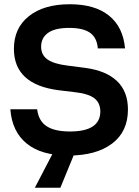

<svg xmlns="http://www.w3.org/2000/svg" viewBox="-20 -720 647 896"><path d="M28.3 -210H153.3Q160.2 -155.3 197.8 -130.9Q235.4 -106.4 306.6 -106.4Q447.3 -106.4 448.2 -199.2Q448.2 -240.2 419.9 -261.7Q391.6 -283.2 328.1 -290L254.9 -298.8Q44.9 -325.2 44.9 -492.2Q44.9 -588.9 114.7 -644.5Q184.6 -700.2 305.7 -700.2Q422.9 -700.2 488.8 -647Q554.7 -593.8 563.5 -494.1H436.5Q432.6 -543.9 400.4 -566.9Q368.2 -589.8 302.7 -589.8Q237.3 -589.8 204.6 -566.9Q171.9 -543.9 171.9 -502Q171.9 -463.9 201.2 -442.9Q230.5 -421.9 293.9 -414.1L377 -403.3Q474.6 -390.6 525.9 -341.8Q577.1 -293 577.1 -209Q577.1 -105.5 502.9 -49.8Q428.7 5.9 299.8 5.9Q173.8 5.9 105 -49.8Q36.1 -105.5 28.3 -210ZM230.5 -12.7H331.1L261.7 156.2H142.6Z"/></svg>

Font: Dinish Expanded
Style: Bold
Weight: 700
Width: 7
Designer: Charles Nix
Foundry: Playbeing
Version: Version 2.005; ttfautohint (v1.8.3)